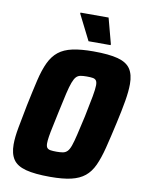

<svg xmlns="http://www.w3.org/2000/svg" viewBox="-97 -956 778 1031"><g transform="rotate(10 292.5 -440.5)"><path d="M249 8Q165 8 116 -5Q67 -18 46.5 -48.5Q26 -79 26 -130Q26 -169 36 -223Q46 -277 60 -348Q77 -430 91 -489.5Q105 -549 124 -589Q143 -629 172.5 -652.5Q202 -676 248 -686Q294 -696 362 -696Q447 -696 495.5 -683Q544 -670 564.5 -639.5Q585 -609 585 -557Q585 -518 576 -464.5Q567 -411 551 -340Q533 -259 518 -199.5Q503 -140 484.5 -100Q466 -60 437 -36.5Q408 -13 363 -2.5Q318 8 249 8ZM260 -131Q280 -131 294 -133.5Q308 -136 318 -146Q328 -156 336 -178.5Q344 -201 353.5 -241.5Q363 -282 377 -344Q392 -416 399.5 -457.5Q407 -499 407 -519Q407 -537 401 -545Q395 -553 382.5 -555Q370 -557 350 -557Q330 -557 316 -554.5Q302 -552 292.5 -542Q283 -532 274.5 -509.5Q266 -487 256.5 -446.5Q247 -406 234 -344Q224 -295 216.5 -261Q209 -227 205.5 -204Q202 -181 202 -167Q202 -150 208 -142.5Q214 -135 227 -133Q240 -131 260 -131ZM326 -745 256 -884 257 -889H410L447 -750L446 -745Z"/></g></svg>

Font: Saira SemiCondensed ExtraBold
Style: Italic
Weight: 800
Width: 4
Italic angle: -12°
Designer: Hector Gatti with collaboration of the Omnibus-Type team
Foundry: Omnibus-Type
Version: Version 1.101